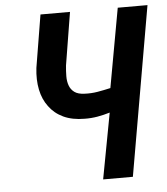

<svg xmlns="http://www.w3.org/2000/svg" viewBox="-52 -757 701 804"><g transform="rotate(-5 299.0 -355.5)"><path d="M597.7 -710.9H472.7L412.6 -378.4Q385.3 -372.1 357.9 -367.4Q330.6 -362.8 302.7 -364.3Q275.4 -365.2 260.5 -376.2Q245.6 -387.2 239.3 -404.8Q232.9 -422.4 233.2 -444.3Q233.4 -466.3 235.8 -488.8L272 -710.9H147.9L111.3 -489.3Q105.5 -439.9 114 -398.2Q122.6 -356.4 145.5 -326.2Q168 -294.9 205.3 -277.3Q242.7 -259.8 294.4 -259.8Q321.8 -259.3 348.4 -263.9Q375 -268.6 400.9 -276.4L349.1 0H474.1Z"/></g></svg>

Font: Roboto Mono SemiBold
Style: Italic
Weight: 600
Italic angle: -10°
Monospace: yes
Designer: Google
Version: Version 3.000